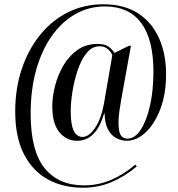

<svg xmlns="http://www.w3.org/2000/svg" viewBox="-20 -734 829 896"><path d="M367 142Q274 142 203 103Q132 64 91.5 -15Q51 -94 51 -214Q51 -321 81.5 -412Q112 -503 167 -571Q222 -639 297 -676.5Q372 -714 462 -714Q559 -714 624 -672Q689 -630 722 -556Q755 -482 755 -388Q755 -296 728.5 -226Q702 -156 660 -116.5Q618 -77 571 -77Q547 -77 523.5 -89Q500 -101 484.5 -129Q469 -157 468 -205H466Q429 -77 340 -77Q290 -77 257 -117Q224 -157 224 -238Q224 -283 237 -333.5Q250 -384 276 -428.5Q302 -473 341.5 -501Q381 -529 435 -529Q469 -529 486.5 -516.5Q504 -504 514 -487L581 -520H591L546 -271Q542 -248 537.5 -218Q533 -188 533 -161Q533 -121 543 -104Q553 -87 575 -87Q609 -87 636.5 -128.5Q664 -170 680 -241Q696 -312 696 -399Q696 -551 638.5 -627.5Q581 -704 470 -704Q394 -704 330.5 -667.5Q267 -631 220.5 -564.5Q174 -498 148.5 -406.5Q123 -315 123 -204Q123 -30 188 50.5Q253 131 372 131Q437 131 496 106.5Q555 82 612 34L618 43Q562 90 500 116Q438 142 367 142ZM365 -95Q396 -95 424.5 -138.5Q453 -182 465 -250L504 -476Q499 -491 483.5 -504.5Q468 -518 445 -518Q410 -518 385 -487.5Q360 -457 343.5 -409Q327 -361 318.5 -309Q310 -257 310 -214Q310 -151 324.5 -123Q339 -95 365 -95Z"/></svg>

Font: Noto Serif Display Condensed SemiBold
Style: Italic
Weight: 600
Width: 3
Italic angle: -12°
Designer: Monotype Design Team
Foundry: Monotype Imaging Inc.
Version: Version 2.009